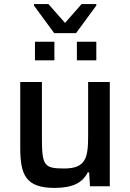

<svg xmlns="http://www.w3.org/2000/svg" viewBox="-20 -911 637 939"><path d="M146 -884 245 -749H352L451 -884V-891H379L298 -799L217 -891H146ZM151 -707V-616H246V-707ZM356 -707V-616H451V-707ZM247 8C338 8 385 -19 409 -68H416L420 0H517V-510H411V-247C411 -141 401 -87 294 -87C198 -87 185 -99 185 -233V-510H79V-191C79 -59 103 8 247 8Z"/></svg>

Font: Saira UNSAM Medium
Style: Regular
Weight: 500
Designer: Hector Gatti with collaboration of the Omnibus-Type team
Foundry: Omnibus-Type
Version: Version 0.072;PS 000.072;hotconv 1.0.88;makeotf.lib2.5.64775